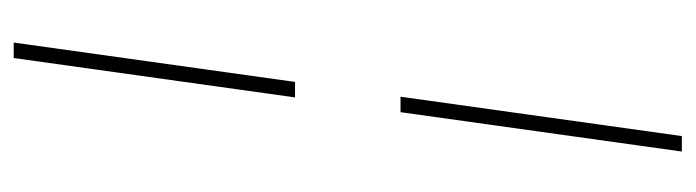

<svg xmlns="http://www.w3.org/2000/svg" viewBox="-378 -442 990 273"><g transform="rotate(90 116.5 -306.0)"><path d="M140 -381H118L174 -781H196ZM63 169H41L97 -231H119Z"/></g></svg>

Font: Ezarion Thin
Style: Italic
Weight: 250
Italic angle: -8°
Designer: Natanael Gama
Version: Version 1.001;PS 001.001;hotconv 1.0.70;makeotf.lib2.5.58329